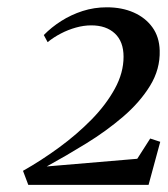

<svg xmlns="http://www.w3.org/2000/svg" viewBox="-20 -928 459 526"><path d="M57.5 -421.5 43 -460Q93.5 -488.5 142.2 -524.2Q191 -560 230.8 -600.5Q270.5 -641 294.5 -684.8Q318.5 -728.5 318.5 -772.5Q318.5 -814 294.8 -836.2Q271 -858.5 230 -858.5Q209.5 -858.5 188 -852.5Q166.5 -846.5 146.8 -836.2Q127 -826 110.5 -812.5L100 -832Q121 -853.5 147.8 -870.5Q174.5 -887.5 206.2 -897.8Q238 -908 272.5 -908Q314 -908 346.2 -893.8Q378.5 -879.5 397.5 -853.2Q416.5 -827 417.5 -789.5Q419 -738.5 391.2 -693.2Q363.5 -648 317.5 -608.5Q271.5 -569 216.2 -535Q161 -501 108 -472L356 -493L391.5 -548.5L419 -539.5L387 -421.5Z"/></svg>

Font: Merriweather 120pt Medium
Style: Italic
Weight: 500
Italic angle: -7.8°
Version: Version 2.101